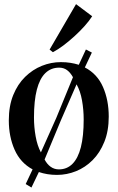

<svg xmlns="http://www.w3.org/2000/svg" viewBox="-20 -812 554 904"><path d="M128 71 101 54.5 133.5 -14.5Q76 -45.5 48.8 -107Q21.5 -168.5 21.5 -245.5Q21.5 -313 42.2 -364.2Q63 -415.5 98.2 -450Q133.5 -484.5 177 -502Q220.5 -519.5 266.5 -519.5Q290.5 -519.5 311.2 -516.2Q332 -513 351 -507L384.5 -579L412.5 -564.5L379.5 -494.5Q438 -464 465 -402.2Q492 -340.5 492 -263Q492 -195.5 471.2 -144Q450.5 -92.5 416 -58Q381.5 -23.5 338 -6Q294.5 11.5 248.5 11.5Q224.5 11.5 203.2 8Q182 4.5 163 -2ZM172.5 -94.5 245.5 -258 323.5 -448.5Q311.5 -470 295.8 -481.8Q280 -493.5 258.5 -493.5Q220 -493.5 193.5 -467.8Q167 -442 153.5 -390Q140 -338 140 -258.5Q140 -213.5 147.8 -170Q155.5 -126.5 172.5 -94.5ZM257.5 -14.5Q295.5 -14.5 321.5 -40.8Q347.5 -67 360.8 -119Q374 -171 374 -249.5Q374 -295 366.2 -339Q358.5 -383 340.5 -415L266.5 -245L190 -61Q201.5 -39 218.5 -26.8Q235.5 -14.5 257.5 -14.5ZM228.5 -566.5 213.5 -578.5 338 -792.5 414 -735.5Q400 -713.5 378 -689Q356 -664.5 330.2 -641Q304.5 -617.5 278.5 -598Q252.5 -578.5 229.5 -566.5Z"/></svg>

Font: Merriweather 144pt Medium
Style: Regular
Weight: 500
Version: Version 2.100